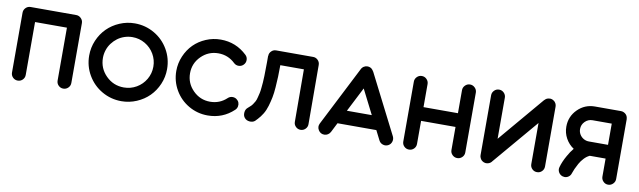

<svg xmlns="http://www.w3.org/2000/svg" viewBox="-43 -1280 6137 1845"><g transform="rotate(10 3025.5 -357.5)"><path d="M590 -718Q617 -718 637 -698Q657 -678 657 -651V-67Q657 -39 637 -19.5Q617 0 589.5 0Q562 0 542.5 -19.5Q523 -39 523 -67V-583H212V-67Q212 -39 192.5 -19.5Q173 0 145 0Q117 0 97.5 -19.5Q78 -39 78 -67V-651Q78 -678 97.5 -698Q117 -718 145 -718Z M1160 -737Q1263 -737 1350.5 -686.5Q1438 -636 1489 -548.5Q1540 -461 1540 -357Q1540 -280 1510 -210Q1480 -140 1429 -89Q1378 -38 1307.5 -8Q1237 22 1160 22Q1057 22 969.5 -28.5Q882 -79 831 -166.5Q780 -254 780 -357Q780 -435 810 -505Q840 -575 891 -626Q942 -677 1012.5 -707Q1083 -737 1160 -737ZM1160 -112Q1227 -112 1283.5 -145Q1340 -178 1373 -234.5Q1406 -291 1406 -357.5Q1406 -424 1373 -480.5Q1340 -537 1283.5 -570Q1227 -603 1160 -603Q1120 -603 1082.5 -590.5Q1045 -578 1015 -555.5Q985 -533 962 -502.5Q939 -472 926.5 -434.5Q914 -397 914 -358Q914 -256 986 -184Q1058 -112 1160 -112Z M2000 -593Q1903 -593 1833.5 -524Q1764 -455 1764 -357.5Q1764 -260 1833.5 -190.5Q1903 -121 2000 -121Q2094 -121 2162 -185Q2181 -203 2207 -203Q2229 -203 2246 -191Q2263 -179 2270 -161Q2277 -143 2273 -122.5Q2269 -102 2253 -87Q2147 13 2000 13Q1900 13 1814.5 -36.5Q1729 -86 1679.5 -171.5Q1630 -257 1630 -357Q1630 -432 1659.5 -501Q1689 -570 1738.5 -619.5Q1788 -669 1856.5 -698Q1925 -727 2000 -727Q2149 -727 2257 -624Q2277 -605 2277.5 -577Q2278 -549 2258.5 -529Q2239 -509 2211.5 -508.5Q2184 -508 2164 -527Q2095 -593 2000 -593Z M2480 -37 2460 -16Q2440 2 2408 -0.5Q2376 -3 2358 -25Q2341 -45 2343.5 -76.5Q2346 -108 2367 -125L2386 -142Q2401 -154 2412 -170Q2423 -186 2431.5 -201.5Q2440 -217 2446 -243Q2452 -267 2456.5 -286Q2461 -305 2464 -338Q2468 -371 2469 -392Q2471 -413 2472 -454Q2473 -494 2473 -518Q2473 -542 2474 -589V-651H2475Q2475 -681 2497 -700Q2515 -717 2541 -717H2902Q2929 -717 2948.5 -697.5Q2968 -678 2968 -650L2970 -72Q2970 -45 2950.5 -25.5Q2931 -6 2903.5 -6Q2876 -6 2856.5 -25.5Q2837 -45 2837 -72L2835 -584H2605Q2605 -517 2603 -471Q2601 -426 2597 -367Q2593 -309 2584.5 -267Q2576 -225 2563 -180.5Q2550 -136 2528.5 -100.5Q2507 -65 2480 -37Z M3789 -98Q3801 -73 3792.5 -46.5Q3784 -20 3759.5 -7.5Q3735 5 3708.5 -3.5Q3682 -12 3669 -37L3622 -130H3243L3196 -37Q3187 -20 3171 -10Q3155 0 3136 0Q3099 0 3079 -32Q3059 -64 3076 -98L3373 -681Q3373 -682 3375 -685Q3375 -686 3376 -687Q3380 -693 3385 -698Q3385 -698 3387 -700Q3389 -702 3390.5 -703Q3392 -704 3394 -706Q3394 -706 3396 -707Q3403 -712 3410 -714Q3411 -714 3411 -714Q3412 -715 3412 -715Q3415 -716 3417 -716Q3418 -716 3421 -717Q3421 -717 3422 -717Q3423 -717 3424 -717Q3428 -718 3432 -718Q3433 -718 3433.5 -718Q3434 -718 3434 -718Q3437 -718 3440 -718Q3442 -717 3442 -717Q3446 -717 3449 -716Q3451 -716 3451 -716Q3454 -715 3457 -713Q3458 -713 3460 -712Q3463 -711 3463 -711Q3463 -711 3463.5 -710.5Q3464 -710 3465 -710Q3466 -709 3467 -709Q3470 -707 3473 -705V-704Q3486 -694 3493 -679Q3493 -680 3493 -680Q3493 -680 3493 -681ZM3311 -264H3554L3433 -503Z M4501 -651V-67Q4501 -39 4481 -19.5Q4461 0 4433.5 0Q4406 0 4386 -19.5Q4366 -39 4366 -67V-292H4030V-67Q4030 -39 4010.5 -19.5Q3991 0 3963 0Q3935 0 3915.5 -19.5Q3896 -39 3896 -67V-651Q3896 -678 3915.5 -698Q3935 -718 3963 -718Q3991 -718 4010.5 -698Q4030 -678 4030 -651V-426H4366V-651Q4366 -678 4386 -698Q4406 -718 4433.5 -718Q4461 -718 4481 -698Q4501 -678 4501 -651Z M5279 -650V-651V-67Q5279 -39 5259.5 -19.5Q5240 0 5212 0Q5184 0 5164.5 -19.5Q5145 -39 5145 -67V-468L4768 -24Q4768 -23 4767 -22Q4758 -12 4745 -6Q4732 0 4717 0Q4715 0 4712 0H4711Q4702 -1 4693 -4V-5H4692Q4688 -7 4684 -9H4683Q4678 -12 4674 -16Q4672 -17 4670 -19Q4662 -27 4657 -38Q4650 -51 4650 -66Q4650 -67 4650 -67V-651Q4650 -678 4669.5 -698Q4689 -718 4717 -718Q4745 -718 4764.5 -698Q4784 -678 4784 -651V-250L5160 -694H5161Q5162 -695 5163 -696Q5172 -706 5184 -712H5185Q5195 -717 5207 -717Q5210 -718 5212 -718Q5234 -718 5251 -705Q5253 -704 5255 -702H5256Q5266 -692 5273 -679Q5279 -666 5279 -650Z M5970 -670Q5973 -660 5973 -651V-67Q5973 -40 5953 -20Q5933 0 5905.5 0Q5878 0 5858.5 -20Q5839 -40 5839 -67V-243H5683L5682 -244L5683 -242Q5656 -230 5631 -203.5Q5606 -177 5589.5 -147Q5573 -117 5562 -92.5Q5551 -68 5545 -49Q5539 -27 5521 -13.5Q5503 0 5481 0Q5472 0 5462 -3Q5436 -11 5422.5 -35Q5409 -59 5417 -86Q5432 -141 5467 -202Q5491 -246 5521 -282Q5472 -314 5443 -366.5Q5414 -419 5414 -480Q5414 -579 5483.5 -648.5Q5553 -718 5652 -718H5906Q5920 -718 5933 -712Q5946 -706 5955.5 -696Q5965 -686 5969 -673Q5969 -672 5969 -671.5Q5969 -671 5969.5 -671Q5970 -671 5970 -670ZM5669 -377H5839V-584H5652Q5609 -584 5578.5 -553.5Q5548 -523 5548 -481Q5548 -452 5562 -428.5Q5576 -405 5600 -391Q5624 -377 5652 -377H5669H5668Z"/></g></svg>

Font: Multiround Pro
Style: Regular
Weight: 400
Designer: Ivan Filipov, Sasha Pavljenko
Version: Version 1.005;Fontself Maker 3.5.4